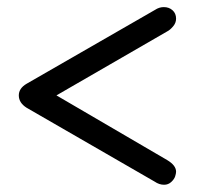

<svg xmlns="http://www.w3.org/2000/svg" viewBox="-20 -590 575 533"><path d="M53.7 -291 409.2 -85.9C417.6 -80.1 426.4 -77.1 435.5 -77.1C443.4 -77.1 450 -79.8 455.6 -85C461.1 -90.2 464.7 -95.4 466.3 -100.6C467.9 -105.8 468.8 -110 468.8 -113.3C468.8 -125 460.6 -135.7 444.3 -145.5L136.7 -325.2L444.3 -502.9C449.5 -505.5 454.9 -510.1 460.4 -516.6C466 -523.1 468.8 -530.3 468.8 -538.1C468.8 -547.9 465.5 -555.7 459 -561.5C452.5 -567.4 444.3 -570.3 434.6 -570.3C426.1 -570.3 418 -567.7 410.2 -562.5L53.7 -357.4C39.4 -349 32.2 -338.2 32.2 -325.2C32.2 -311.5 39.4 -300.1 53.7 -291Z"/></svg>

Font: Jura
Style: DemiBold
Weight: 600
Version: Version 2.5.1